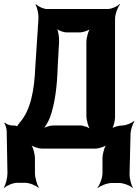

<svg xmlns="http://www.w3.org/2000/svg" viewBox="-24 -757 704 978"><path d="M636 127 641 -77C642 -96 652 -127 660 -137L657 -140C647 -130 618 -118 600 -118C581 -118 549 -109 540 -99L543 -96C553 -106 562 -140 562 -160V-661C562 -685 576 -722 588 -735L586 -737C575 -725 544 -711 524 -711H216C198 -711 169 -724 160 -736L157 -733C165 -721 173 -686 172 -664L156 -419C151 -295 132 -195 76 -132C73 -129 62 -114 64 -110L67 -112C66 -115 50 -118 45 -118H36C24 -118 6 -126 0 -133L-2 -130C3 -123 9 -104 10 -91L14 125C14 148 5 185 -4 197L-2 200C9 188 43 174 65 174H103C126 174 160 188 172 200L174 198C165 185 154 148 154 124V50C154 26 143 -14 130 -26L128 -24C138 -11 171 0 191 0H461C481 0 514 -11 524 -24L522 -26C509 -14 498 26 498 50V125C498 149 484 186 472 199L474 201C487 189 523 175 546 175H583C604 175 639 188 651 200L653 198C644 186 635 149 636 127ZM270 -419 277 -545C278 -567 272 -605 264 -617L262 -614C271 -602 299 -592 316 -592H382C401 -592 433 -603 442 -616L440 -618C427 -606 416 -566 416 -542V-168C416 -144 427 -104 440 -92L442 -94C433 -107 402 -118 383 -118H249C229 -118 203 -109 191 -99L193 -95C204 -106 223 -138 231 -160C256 -230 267 -317 270 -419Z"/></svg>

Font: Asimov
Style: EdgeExtreme
Weight: 500
Designer: Google
Version: Version 2.000980: 2014